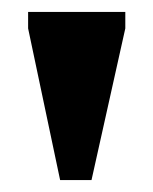

<svg xmlns="http://www.w3.org/2000/svg" viewBox="-20 -695 255 321"><path d="M80.5 -394 27 -647.5V-675H189.5V-647.5L133 -394Z"/></svg>

Font: Newsreader 24pt ExtraBold
Style: Regular
Weight: 800
Designer: Hugues Gentile
Foundry: Production Type
Version: Version 1.003